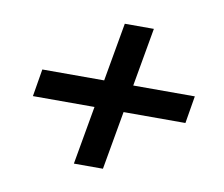

<svg xmlns="http://www.w3.org/2000/svg" viewBox="-57 -579 674 579"><g transform="rotate(10 279.5 -290.0)"><path d="M203 -69 281 -511H370L292 -69ZM46 -248 60 -332H527L513 -248Z"/></g></svg>

Font: DM Sans 17pt Medium
Style: Italic
Weight: 500
Italic angle: -10°
Version: Version 4.004;gftools[0.9.30]